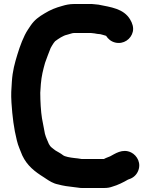

<svg xmlns="http://www.w3.org/2000/svg" viewBox="-20 -766 767 980"><path d="M643.6 -667.6C610.3 -722.1 546.1 -729.5 482.5 -742.3C482.2 -742.3 481.6 -742.4 481.2 -742.4L461.5 -744.4C451.8 -745.8 442.5 -746.2 430.6 -745.5H357C335.3 -745.5 315.5 -741.2 298.5 -736C263.5 -726.5 237.5 -716 207.6 -697.7C178.2 -680.4 156.4 -664.6 136.7 -636L122.6 -614.9C100.4 -581.6 81.8 -530.7 69 -488.6C55.3 -443.6 44 -404.1 40.5 -348.8C37.7 -306.2 35.8 -288 38.5 -242.2C43.2 -170.2 50.8 -110.3 65.8 -50.1C72.4 -20.7 85.3 4.5 93.3 26.3C93.3 26.5 93.5 27 93.7 27.3C118.6 80.2 158.1 110.3 203.2 138.5L215.1 146.4C231.8 157.6 251.5 170.5 276.2 175.2C300.8 182.1 331.1 186.6 359.6 189.4L374.9 191.3C384.6 193.3 395.3 194.2 409.4 193.5H512C527 193.5 539.7 191.7 552.8 186.9C580.8 179.1 611.4 163.7 633.4 150.7C653.8 144.7 672 133 682.7 111.6C704.1 68.7 680 27.5 649.6 12.3C604.7 -10.1 564.6 20.7 542.4 31.8C534.3 35.9 523.5 38.3 510.5 45.5H396.2C389.9 44.3 383.4 43.2 377.4 42.6L359.4 40.6C337.7 38.2 310.9 33.5 301.8 26.2C288.5 15.6 276.2 10.3 263.6 2.4C257.7 -1.3 252.3 -6.6 242.5 -14C237.5 -17.8 235 -21.8 229.3 -31.5C222.1 -49.6 214.5 -63.4 209.2 -83.7C203.8 -110.8 199.6 -133 194.3 -162.1C188.6 -196.7 185.6 -249.5 185.5 -292.7C186.1 -304.4 187.2 -320.1 188.5 -337C192 -379.3 199.9 -409 210 -445.4C215.8 -463.7 231.5 -502.1 238.4 -520.7L245.7 -533.5C252.2 -543.8 255.8 -550 261.3 -555.6C278.1 -568.1 302.3 -584.7 322.5 -588.7C334.2 -591.1 347.4 -597.5 357 -597.5H437C439.3 -597.5 441.5 -597.8 443.7 -597.6L462.1 -595.6C469.9 -594.1 481.3 -591.8 492 -591.5C500.8 -588.8 513.1 -586.4 521.4 -583.2C531.5 -567.6 546.3 -554.1 568.1 -548.8C610.6 -538.6 648.9 -566.2 657.8 -603.7C663.1 -625.6 655.5 -648.5 643.6 -667.6Z"/></svg>

Font: Smoothie
Style: SeBd
Weight: 600
Foundry: Cannot Into Space Fonts
Version: Version 0.8